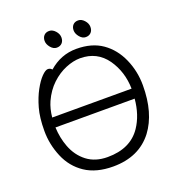

<svg xmlns="http://www.w3.org/2000/svg" viewBox="-155 -994 1054 1139"><g transform="rotate(-20 372.5 -425.0)"><path d="M521 -807Q521 -785 508.5 -772Q496 -759 475 -759Q454 -759 437 -779.5Q420 -800 420 -821Q420 -842 432 -855Q444 -868 465 -868Q486 -868 503.5 -848.5Q521 -829 521 -807ZM338 -807Q338 -785 325.5 -772Q313 -759 292 -759Q271 -759 254 -779.5Q237 -800 237 -821Q237 -842 249 -855Q261 -868 282 -868Q303 -868 320.5 -848.5Q338 -829 338 -807ZM223 -646Q299 -713 397 -713Q495 -713 560 -667.5Q625 -622 660 -543Q695 -464 695 -375Q695 -200 616 -95Q529 18 366 18Q259 18 189.5 -28.5Q120 -75 86.5 -155Q53 -235 53 -319.5Q53 -404 69.5 -462.5Q86 -521 110 -565Q134 -609 158 -633.5Q182 -658 197.5 -658Q213 -658 223 -646ZM354 -46Q498 -46 565 -145Q613 -216 622 -317H122Q125 -250 147 -192Q172 -126 224 -86Q276 -46 354 -46ZM124 -379H625Q623 -486 566 -568Q506 -653 399 -653Q356 -653 307.5 -633Q259 -613 217 -573.5Q175 -534 148 -475Q129 -432 124 -379Z"/></g></svg>

Font: QiushuiShotai
Style: Regular
Weight: 600
Designer: Fontworks Inc.
Foundry: Fontworks Inc.
Version: Version 1.250